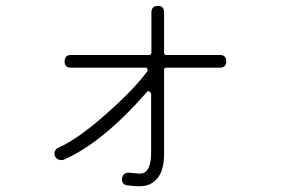

<svg xmlns="http://www.w3.org/2000/svg" viewBox="-20 -634 1040 667"><path d="M462 13Q443 13 424 10Q402 8 404 -14Q407 -34 426 -34H429Q446 -32 462 -31Q472 -31 475 -32Q505 -40 505 -105V-122V-310L497 -318Q493 -318 491 -315Q335 -137 201 -79Q198 -77 192 -78Q178 -78 171 -91Q167 -100 171 -109Q175 -118 183 -121Q251 -151 350.5 -239.5Q450 -328 492 -387Q494 -390 492 -394.5Q490 -399 486 -399H226Q204 -399 204.5 -421Q205 -443 226 -443H498Q506 -443 506 -451V-591Q506 -613 528 -613.5Q550 -614 550 -591V-451Q550 -443 558 -443H744Q766 -443 766 -421Q766 -399 744 -399H558Q550 -399 550 -391Q550 -390 550 -122V-106Q552 -6 486 11Q476 13 462 13Z"/></svg>

Font: Shin Retro Maru Gothic Regular
Style: Regular
Weight: 400
Designer: Iose
Foundry: Typographish
Version: Version 1.002